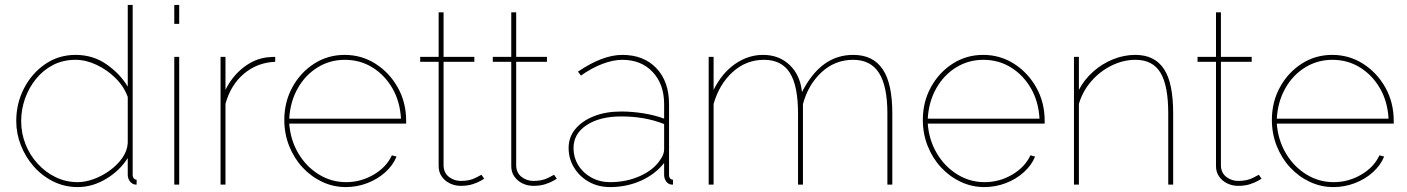

<svg xmlns="http://www.w3.org/2000/svg" viewBox="-20 -750 5717 780"><path d="M46 -258Q46 -330 77.5 -391Q109 -452 163.5 -489.5Q218 -527 287 -527Q358 -527 413 -488.5Q468 -450 499 -398V-730H519V-40Q519 -31 523.5 -25.5Q528 -20 535 -20V0Q526 0 522 -2Q511 -7 505 -17.5Q499 -28 499 -40V-108Q466 -56 410.5 -23Q355 10 296 10Q242 10 196 -13Q150 -36 116.5 -74.5Q83 -113 64.5 -160.5Q46 -208 46 -258ZM499 -169V-356Q484 -398 450 -432Q416 -466 372.5 -486.5Q329 -507 287 -507Q236 -507 195.5 -486Q155 -465 126 -429Q97 -393 81.5 -349Q66 -305 66 -258Q66 -209 83.5 -164.5Q101 -120 133 -85Q165 -50 206.5 -30Q248 -10 296 -10Q326 -10 360.5 -22.5Q395 -35 426 -57.5Q457 -80 477 -108.5Q497 -137 499 -169Z M688 0V-519H708V0ZM688 -653V-730H708V-653Z M1098 -499Q1025 -496 971 -450.5Q917 -405 896 -328V0H876V-519H896V-385Q923 -440 968.5 -475.5Q1014 -511 1065 -517Q1075 -518 1083.5 -518.5Q1092 -519 1098 -519Z M1385 10Q1334 10 1288.5 -11.5Q1243 -33 1208.5 -70.5Q1174 -108 1154.5 -157.5Q1135 -207 1135 -263Q1135 -336 1168 -396Q1201 -456 1256.5 -491.5Q1312 -527 1380 -527Q1449 -527 1505.5 -491Q1562 -455 1596 -394.5Q1630 -334 1630 -259Q1630 -256 1630 -253.5Q1630 -251 1630 -248H1155Q1160 -181 1192 -127Q1224 -73 1275 -41.5Q1326 -10 1386 -10Q1446 -10 1498 -40.5Q1550 -71 1572 -119L1591 -114Q1577 -79 1545.5 -50.5Q1514 -22 1472 -6Q1430 10 1385 10ZM1155 -268H1609Q1605 -338 1574 -391.5Q1543 -445 1493 -476Q1443 -507 1381 -507Q1320 -507 1270 -476Q1220 -445 1189.5 -391Q1159 -337 1155 -268Z M1947 -24Q1947 -24 1934.5 -16.5Q1922 -9 1901 -2Q1880 5 1852 5Q1828 5 1807.5 -5Q1787 -15 1774.5 -33Q1762 -51 1762 -75V-499H1687V-519H1762V-700H1782V-519H1907V-499H1782V-75Q1784 -46 1805 -30.5Q1826 -15 1852 -15Q1887 -15 1911 -27Q1935 -39 1936 -40Z M2242 -24Q2242 -24 2229.5 -16.5Q2217 -9 2196 -2Q2175 5 2147 5Q2123 5 2102.5 -5Q2082 -15 2069.5 -33Q2057 -51 2057 -75V-499H1982V-519H2057V-700H2077V-519H2202V-499H2077V-75Q2079 -46 2100 -30.5Q2121 -15 2147 -15Q2182 -15 2206 -27Q2230 -39 2231 -40Z M2290 -149Q2290 -193 2317.5 -226Q2345 -259 2393 -278Q2441 -297 2504 -297Q2548 -297 2594.5 -289.5Q2641 -282 2678 -268V-327Q2678 -408 2631.5 -457.5Q2585 -507 2508 -507Q2471 -507 2427.5 -490.5Q2384 -474 2340 -443L2328 -459Q2378 -493 2423 -510Q2468 -527 2508 -527Q2595 -527 2646.5 -473Q2698 -419 2698 -327V-40Q2698 -30 2702.5 -25Q2707 -20 2714 -20V0Q2708 0 2705 -0.5Q2702 -1 2700 -2Q2690 -6 2684 -16.5Q2678 -27 2678 -40V-88Q2642 -42 2584 -16Q2526 10 2458 10Q2411 10 2373 -11Q2335 -32 2312.5 -68.5Q2290 -105 2290 -149ZM2663 -102Q2671 -113 2674.5 -123.5Q2678 -134 2678 -143V-246Q2638 -262 2594.5 -269.5Q2551 -277 2504 -277Q2417 -277 2363.5 -242Q2310 -207 2310 -149Q2310 -110 2329.5 -78.5Q2349 -47 2383 -28.5Q2417 -10 2458 -10Q2525 -10 2580.5 -35Q2636 -60 2663 -102Z M3605 0H3585V-289Q3585 -400 3551 -453.5Q3517 -507 3446 -507Q3372 -507 3317.5 -456.5Q3263 -406 3242 -327V0H3222V-289Q3222 -402 3188.5 -454.5Q3155 -507 3084 -507Q3011 -507 2956.5 -457.5Q2902 -408 2879 -328V0H2859V-519H2879V-385Q2913 -453 2966 -490Q3019 -527 3080 -527Q3145 -527 3188 -486Q3231 -445 3238 -376Q3277 -452 3328.5 -489.5Q3380 -527 3446 -527Q3487 -527 3516.5 -512.5Q3546 -498 3566 -468.5Q3586 -439 3595.5 -394Q3605 -349 3605 -289Z M3979 10Q3928 10 3882.5 -11.5Q3837 -33 3802.5 -70.5Q3768 -108 3748.5 -157.5Q3729 -207 3729 -263Q3729 -336 3762 -396Q3795 -456 3850.5 -491.5Q3906 -527 3974 -527Q4043 -527 4099.5 -491Q4156 -455 4190 -394.5Q4224 -334 4224 -259Q4224 -256 4224 -253.5Q4224 -251 4224 -248H3749Q3754 -181 3786 -127Q3818 -73 3869 -41.5Q3920 -10 3980 -10Q4040 -10 4092 -40.5Q4144 -71 4166 -119L4185 -114Q4171 -79 4139.5 -50.5Q4108 -22 4066 -6Q4024 10 3979 10ZM3749 -268H4203Q4199 -338 4168 -391.5Q4137 -445 4087 -476Q4037 -507 3975 -507Q3914 -507 3864 -476Q3814 -445 3783.5 -391Q3753 -337 3749 -268Z M4746 0H4726V-289Q4726 -402 4694.5 -454.5Q4663 -507 4593 -507Q4543 -507 4495.5 -483.5Q4448 -460 4413 -419.5Q4378 -379 4363 -328V0H4343V-519H4363V-385Q4385 -427 4421 -459Q4457 -491 4501.5 -509Q4546 -527 4592 -527Q4632 -527 4661 -512.5Q4690 -498 4709 -469Q4728 -440 4737 -395Q4746 -350 4746 -289Z M5105 -24Q5105 -24 5092.5 -16.5Q5080 -9 5059 -2Q5038 5 5010 5Q4986 5 4965.5 -5Q4945 -15 4932.5 -33Q4920 -51 4920 -75V-499H4845V-519H4920V-700H4940V-519H5065V-499H4940V-75Q4942 -46 4963 -30.5Q4984 -15 5010 -15Q5045 -15 5069 -27Q5093 -39 5094 -40Z M5397 10Q5346 10 5300.5 -11.5Q5255 -33 5220.5 -70.5Q5186 -108 5166.5 -157.5Q5147 -207 5147 -263Q5147 -336 5180 -396Q5213 -456 5268.5 -491.5Q5324 -527 5392 -527Q5461 -527 5517.5 -491Q5574 -455 5608 -394.5Q5642 -334 5642 -259Q5642 -256 5642 -253.5Q5642 -251 5642 -248H5167Q5172 -181 5204 -127Q5236 -73 5287 -41.5Q5338 -10 5398 -10Q5458 -10 5510 -40.5Q5562 -71 5584 -119L5603 -114Q5589 -79 5557.5 -50.5Q5526 -22 5484 -6Q5442 10 5397 10ZM5167 -268H5621Q5617 -338 5586 -391.5Q5555 -445 5505 -476Q5455 -507 5393 -507Q5332 -507 5282 -476Q5232 -445 5201.5 -391Q5171 -337 5167 -268Z"/></svg>

Font: Raleway Thin Thin
Style: Regular
Weight: 250
Version: Version 4.026